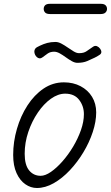

<svg xmlns="http://www.w3.org/2000/svg" viewBox="-20 -954 568 984"><path d="M169 9.5Q137.5 9.5 109.8 -9.8Q82 -29 64.8 -66.8Q47.5 -104.5 47.5 -160Q47.5 -227.5 66.8 -293.8Q86 -360 120.8 -413.8Q155.5 -467.5 203 -499.8Q250.5 -532 307.5 -532Q355.5 -532 393 -512.2Q430.5 -492.5 451.8 -457.8Q473 -423 473 -378Q473 -331 455.5 -277.8Q438 -224.5 407.5 -173.8Q377 -123 338 -81.5Q299 -40 255.5 -15.2Q212 9.5 169 9.5ZM106.5 -166Q106.5 -108.5 129.2 -80.8Q152 -53 188.5 -53Q212 -53 241.2 -73.2Q270.5 -93.5 300.2 -127.2Q330 -161 354.8 -202.5Q379.5 -244 394.8 -287.2Q410 -330.5 410 -369Q410 -410 385.8 -442Q361.5 -474 314 -474Q277.5 -474 240.8 -447.8Q204 -421.5 173.8 -377Q143.5 -332.5 125 -277.8Q106.5 -223 106.5 -166ZM376.5 -632Q363.5 -632 348.2 -640.5Q333 -649 317.2 -660.5Q301.5 -672 286.2 -680.5Q271 -689 257.5 -689Q238.5 -689 225.2 -680.2Q212 -671.5 196 -659Q189 -654 182 -655Q175 -656 169 -661.2Q163 -666.5 159.5 -674.2Q156 -682 156 -690Q156 -698.5 161.2 -705.2Q166.5 -712 185 -720Q202.5 -728.5 221.8 -733.8Q241 -739 264.5 -739Q279 -739 295.2 -730.2Q311.5 -721.5 327.5 -710.2Q343.5 -699 358.2 -690.2Q373 -681.5 385 -681.5Q410 -681.5 424 -691.8Q438 -702 457 -714.5Q467.5 -721.5 477.2 -717.2Q487 -713 493.2 -704.2Q499.5 -695.5 499.5 -688.5Q499.5 -679.5 492 -674Q484.5 -668.5 466.5 -659Q448 -650 427 -641Q406 -632 376.5 -632ZM237 -882Q218.5 -882 211.2 -889.8Q204 -897.5 204 -908.5Q204 -919.5 211.2 -927Q218.5 -934.5 237 -934.5H495.5Q513.5 -934.5 521 -927Q528.5 -919.5 528.5 -908.5Q528.5 -898 520.8 -890Q513 -882 495.5 -882Z"/></svg>

Font: Edu QLD Hand
Style: Regular
Weight: 400
Designer: Tina and Corey Anderson, Eben Sorkin
Foundry: Sorkin Type Co.
Version: Version 2.000